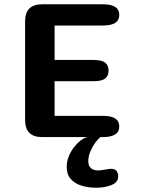

<svg xmlns="http://www.w3.org/2000/svg" viewBox="-20 -639 659 895"><path d="M536 -569.5Q536 -520 460 -520H234.5V-359.5H416Q455 -359.5 470.5 -346.8Q486 -334 486 -310Q486 -286 470.5 -273.2Q455 -260.5 416 -260.5H234.5V-99H460Q536 -99 536 -49.5Q536 0 460 0H176.5Q97 0 97 -79.5V-540Q97 -619 176.5 -619H460Q536 -619 536 -569.5ZM427.5 236Q392.5 236 361.2 226.8Q330 217.5 310.5 196.2Q291 175 291 139Q291 113.5 300.8 89.5Q310.5 65.5 325.8 46.2Q341 27 357.5 14.8Q374 2.5 388.5 0H449Q438.5 6.5 425 25Q411.5 43.5 401.5 66.8Q391.5 90 391.5 111.5Q391.5 134.5 404 145Q416.5 155.5 437 155.5Q443.5 155.5 453.8 154.2Q464 153 470.5 151.5Q478.5 149.5 485.2 148.8Q492 148 497.5 148Q515.5 148 523.2 157.8Q531 167.5 531 183Q531 210.5 500.5 223.2Q470 236 427.5 236Z"/></svg>

Font: Sono Monospace SemiBold
Style: Regular
Weight: 600
Designer: Tyler Finck
Foundry: Tyler Finck
Version: Version 2.112